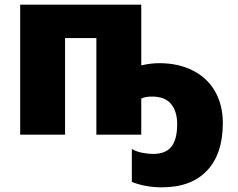

<svg xmlns="http://www.w3.org/2000/svg" viewBox="-20 -573 1011 817"><path d="M581.1 0H390.1V-411.1H256.8V0H65.9V-553.2H581.1V-294.9Q622.1 -304.2 657.2 -304.2Q739.7 -304.2 801.5 -272.5Q863.3 -240.7 895.8 -182.9Q928.2 -125 928.2 -49.8Q928.2 82 860.8 153.1Q793.5 224.1 668.9 224.1Q599.6 224.1 541 201.2V61Q559.1 71.8 584.2 76.9Q609.4 82 631.8 82Q684.6 82 709.2 51.3Q733.9 20.5 733.9 -44.9Q733.9 -99.1 707.8 -130.6Q681.6 -162.1 627 -162.1Q598.6 -162.1 581.1 -153.8Z"/></svg>

Font: Black Ops One [rus by aLiNcE]
Style: Regular
Weight: 400
Designer: James Grieshaber
Foundry: James Grieshaber
Version: Version 1.002;May 25, 2024;FontCreator 13.0.0.2680 64-bit